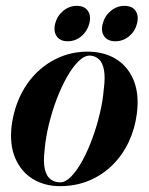

<svg xmlns="http://www.w3.org/2000/svg" viewBox="-20 -627 508 656"><path d="M284.5 -450.5Q340.5 -449 380 -423Q419.5 -397 437.8 -349.8Q456 -302.5 447.5 -238.5Q441 -187 419.8 -142Q398.5 -97 364.5 -63.2Q330.5 -29.5 285 -10.2Q239.5 9 185 9Q132.5 9 92.2 -15.5Q52 -40 32 -86.8Q12 -133.5 20 -199Q27.5 -254.5 50 -301Q72.5 -347.5 107.8 -381.2Q143 -415 188 -433.2Q233 -451.5 284.5 -450.5ZM185.5 -4Q204 -4 223.8 -24.5Q243.5 -45 262 -79Q280.5 -113 295.8 -154.8Q311 -196.5 321.2 -239.8Q331.5 -283 334.5 -321.5Q340 -363 335.2 -388Q330.5 -413 318 -424.5Q305.5 -436 288.5 -437Q269 -438 248.5 -418Q228 -398 208.8 -364Q189.5 -330 173.5 -287.8Q157.5 -245.5 146.8 -201Q136 -156.5 132.5 -116Q127.5 -73.5 133.2 -49Q139 -24.5 153 -14.2Q167 -4 185.5 -4ZM211.5 -486Q185.5 -486 173.8 -503Q162 -520 168.5 -546.5Q175.5 -573 196 -590Q216.5 -607 242.5 -607Q268.5 -607 280.2 -590Q292 -573 285 -546Q278 -520 257.8 -503Q237.5 -486 211.5 -486ZM374 -486Q348 -486 336 -503Q324 -520 331 -546.5Q338 -573 358.8 -590Q379.5 -607 405 -607Q431.5 -607 443.2 -590Q455 -573 448 -546Q441.5 -520 421 -503Q400.5 -486 374 -486Z"/></svg>

Font: Fraunces 120pt SemiBold
Style: Italic
Weight: 600
Italic angle: -16°
Version: Version 1.000;[b76b70a41]